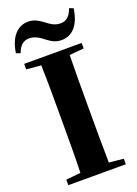

<svg xmlns="http://www.w3.org/2000/svg" viewBox="-178 -1040 793 1111"><g transform="rotate(-20 218.5 -484.5)"><path d="M17 -821 43 -812C57 -854 83 -876 116 -876C156 -876 184 -854 208 -835C231 -818 255 -802 293 -802C360 -802 407 -854 420 -952L395 -961C381 -919 358 -895 320 -895C281 -895 255 -917 230 -936C206 -953 181 -969 145 -969C79 -969 31 -917 17 -821ZM41 -713 131 -705C134 -602 134 -499 134 -395V-351C134 -247 134 -144 131 -43L41 -34V0H395V-34L306 -43C304 -146 304 -249 304 -352V-395C304 -499 304 -603 306 -705L395 -713V-747H41Z"/></g></svg>

Font: Noto Serif SC Black
Style: Regular
Weight: 900
Designer: Ryoko NISHIZUKA 西塚涼子 (kana & ideographs); Frank Grießhammer (Latin, Greek & Cyrillic); Wenlong ZHANG 张文龙 (bopomofo); San
Foundry: Adobe
Version: Version 2.001;hotconv 1.1.0;makeotfexe 2.6.0